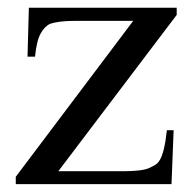

<svg xmlns="http://www.w3.org/2000/svg" viewBox="-20 -467 484 487"><path d="M127.9 -32.7H292Q342.3 -32.7 359.9 -41.5Q368.2 -45.4 374.5 -49.3Q380.9 -53.2 386 -62.3Q391.1 -71.3 395.5 -88.6Q399.9 -106 403.3 -136.7H420.4L415 0H20V-18.6L317.9 -414.1H169.9Q147 -414.1 131.6 -411.9Q116.2 -409.7 107.4 -406.7Q93.3 -400.4 83 -381.8Q72.8 -363.3 68.8 -323.2H49.8L53.2 -447.3H428.2V-429.2Z"/></svg>

Font: Goda
Style: Regular
Weight: 400
Version: 1.0.5